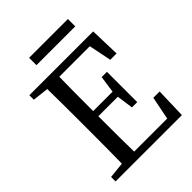

<svg xmlns="http://www.w3.org/2000/svg" viewBox="-248 -1024 1155 1155"><g transform="rotate(-45 329.5 -447.0)"><path d="M537.1 -893.6V-831.1H207V-893.6ZM565.4 -195.3H619.1L613.3 0H48.8V-38.1L151.4 -48.8Q153.3 -144.5 153.3 -338.9V-392.6Q153.3 -587.9 151.4 -683.6L48.8 -695.3V-733.4H591.8L597.7 -540H543.9L514.6 -684.6H254.9Q252.9 -589.8 252.9 -394.5H418L433.6 -502.9H478.5V-245.1H433.6L418.9 -350.6H252.9Q252.9 -144.5 254.9 -47.9H536.1Z"/></g></svg>

Font: GenYoMin TW TTF Medium
Style: Regular
Weight: 500
Version: Version 1.300